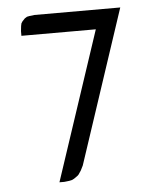

<svg xmlns="http://www.w3.org/2000/svg" viewBox="-46 -624 534 664"><g transform="rotate(-5 220.5 -292.0)"><path d="M46.9 -516.1V-532.2L48.8 -549.8L50.8 -559.1L55.2 -565.9L64 -575.2L71.8 -580.1L81.1 -582L98.1 -584H396L219.2 -50.8L210.9 -34.2L202.1 -21L198.2 -17.1L185.1 -7.8L176.8 -3.9L168 -2L150.9 0H133.8L305.2 -516.1Z"/></g></svg>

Font: Petahja
Style: Regular
Weight: 400
Designer: T. Christopher White
Version: Version 1.1